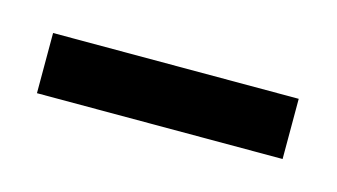

<svg xmlns="http://www.w3.org/2000/svg" viewBox="-27 -326 265 151"><g transform="rotate(15 105.0 -250.5)"><path d="M5 -226V-275H205V-226Z"/></g></svg>

Font: Jost* Light
Style: Regular
Weight: 300
Version: Version 3.7